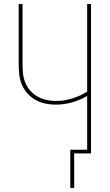

<svg xmlns="http://www.w3.org/2000/svg" viewBox="-20 -755 540 945"><path d="M326 170V-18H409V-283Q374 -262 334 -251Q294 -240 254 -240Q228 -240 202 -245.5Q176 -251 153.5 -264Q131 -277 113.5 -297Q96 -317 86.5 -341Q77 -365 74.5 -391Q72 -417 72 -443V-735H91V-443Q91 -420 93 -396.5Q95 -373 103.5 -351Q112 -329 127.5 -310.5Q143 -292 163.5 -280.5Q184 -269 207 -263.5Q230 -258 254 -258Q295 -258 334.5 -270Q374 -282 409 -304V-735H428V0H345V170Z"/></svg>

Font: Iosevka Term Curly Thin
Style: Regular
Weight: 100
Designer: Belleve Invis
Foundry: Belleve Invis
Version: Version 32.3.0